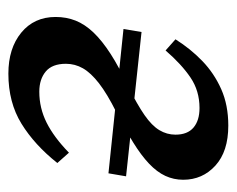

<svg xmlns="http://www.w3.org/2000/svg" viewBox="-72 -466 552 447"><g transform="rotate(90 203.5 -243.0)"><path d="M48 -255 55 -297 391 -261 384 -220ZM152 13Q93 13 56.5 -17Q20 -47 20 -97Q20 -122 28.5 -143.5Q37 -165 56 -185Q75 -205 106 -225Q137 -245 182 -266Q224 -287 248.5 -304Q273 -321 283.5 -338.5Q294 -356 294 -376Q294 -404 277.5 -418Q261 -432 232 -432Q192 -432 161 -411Q130 -390 98 -353L72 -376Q94 -411 122.5 -438.5Q151 -466 188 -482.5Q225 -499 273 -499Q333 -499 366 -469Q399 -439 399 -394Q399 -372 390 -352.5Q381 -333 361.5 -314.5Q342 -296 312 -277.5Q282 -259 241 -238Q199 -217 174.5 -198Q150 -179 139.5 -160.5Q129 -142 129 -121Q129 -89 147 -74Q165 -59 194 -59Q232 -59 266 -76Q300 -93 336 -128L360 -101Q318 -48 268.5 -17.5Q219 13 152 13Z"/></g></svg>

Font: Source Serif 4 18pt SemiBold
Style: Italic
Weight: 600
Italic angle: -12°
Designer: Frank Grießhammer
Foundry: Adobe Systems Incorporated
Version: Version 4.004;hotconv 1.0.116;makeotfexe 2.5.65601